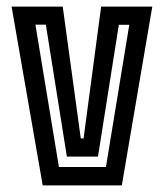

<svg xmlns="http://www.w3.org/2000/svg" viewBox="-20 -560 495 580"><path d="M109 0 15 -540H169.5L224 -142H232.5L285.5 -540H440L348 0ZM158 -55.5H300L370.5 -485H339L276 -87H182L118.5 -485.5H87Z"/></svg>

Font: Tourney Condensed SemiBold
Style: Regular
Weight: 600
Width: 3
Designer: Tyler Finck
Foundry: Etcetera Type Co
Version: Version 1.010; ttfautohint (v1.8.3)